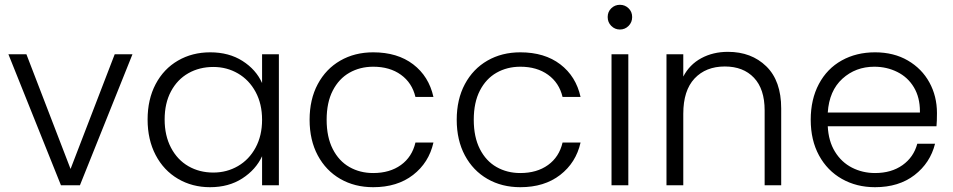

<svg xmlns="http://www.w3.org/2000/svg" viewBox="-20 -772 3972 800"><path d="M274 -68 458 -546H532L313 0H234L15 -546H90Z M595 -274Q595 -358 628.5 -421.5Q662 -485 721.5 -519.5Q781 -554 856 -554Q934 -554 990.5 -518Q1047 -482 1072 -426V-546H1142V0H1072V-121Q1046 -65 989.5 -28.5Q933 8 855 8Q781 8 721.5 -27Q662 -62 628.5 -126Q595 -190 595 -274ZM1072 -273Q1072 -339 1045 -389Q1018 -439 971.5 -466Q925 -493 869 -493Q811 -493 765 -467Q719 -441 692.5 -391.5Q666 -342 666 -274Q666 -207 692.5 -156.5Q719 -106 765 -79.5Q811 -53 869 -53Q925 -53 971.5 -80Q1018 -107 1045 -157Q1072 -207 1072 -273Z M1270 -273Q1270 -358 1304 -421.5Q1338 -485 1398 -519.5Q1458 -554 1535 -554Q1636 -554 1701.5 -504Q1767 -454 1786 -368H1711Q1697 -427 1650.5 -460.5Q1604 -494 1535 -494Q1480 -494 1436 -469Q1392 -444 1366.5 -394.5Q1341 -345 1341 -273Q1341 -201 1366.5 -151Q1392 -101 1436 -76Q1480 -51 1535 -51Q1604 -51 1650.5 -84.5Q1697 -118 1711 -178H1786Q1767 -94 1701 -43Q1635 8 1535 8Q1458 8 1398 -26.5Q1338 -61 1304 -124.5Q1270 -188 1270 -273Z M1883 -273Q1883 -358 1917 -421.5Q1951 -485 2011 -519.5Q2071 -554 2148 -554Q2249 -554 2314.5 -504Q2380 -454 2399 -368H2324Q2310 -427 2263.5 -460.5Q2217 -494 2148 -494Q2093 -494 2049 -469Q2005 -444 1979.5 -394.5Q1954 -345 1954 -273Q1954 -201 1979.5 -151Q2005 -101 2049 -76Q2093 -51 2148 -51Q2217 -51 2263.5 -84.5Q2310 -118 2324 -178H2399Q2380 -94 2314 -43Q2248 8 2148 8Q2071 8 2011 -26.5Q1951 -61 1917 -124.5Q1883 -188 1883 -273Z M2563 -649Q2542 -649 2527 -664Q2512 -679 2512 -701Q2512 -723 2527 -737.5Q2542 -752 2563 -752Q2584 -752 2599 -737.5Q2614 -723 2614 -701Q2614 -679 2599 -664Q2584 -649 2563 -649ZM2598 -546V0H2528V-546Z M3013 -556Q3111 -556 3173 -495.5Q3235 -435 3235 -320V0H3166V-312Q3166 -401 3121.5 -448Q3077 -495 3000 -495Q2921 -495 2874 -445Q2827 -395 2827 -298V0H2757V-546H2827V-453Q2853 -503 2902 -529.5Q2951 -556 3013 -556Z M3884 -301Q3884 -265 3882 -246H3429Q3432 -184 3459 -140Q3486 -96 3530 -73.5Q3574 -51 3626 -51Q3694 -51 3740.5 -84Q3787 -117 3802 -173H3876Q3856 -93 3790.5 -42.5Q3725 8 3626 8Q3549 8 3488 -26.5Q3427 -61 3392.5 -124.5Q3358 -188 3358 -273Q3358 -358 3392 -422Q3426 -486 3487 -520Q3548 -554 3626 -554Q3704 -554 3762.5 -520Q3821 -486 3852.5 -428.5Q3884 -371 3884 -301ZM3813 -303Q3813 -305 3813 -308Q3813 -366 3788 -408Q3763 -450 3719 -472Q3675 -494 3623 -494Q3545 -494 3490 -444Q3435 -394 3429 -303Z"/></svg>

Font: Fz Poppins Light
Style: Regular
Weight: 300
Designer: Ninad Kale (Devanagari), Jonny Pinhorn (Latin)
Foundry: Indian Type Foundry
Version: Vit hóa bi Vntype.Com & FontZin.Com